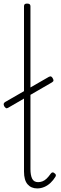

<svg xmlns="http://www.w3.org/2000/svg" viewBox="-20 -1035 340 1072"><path d="M188 17Q154 17 134 -6Q114 -29 114 -77V-1000Q114 -1008 118 -1011.5Q122 -1015 131 -1015Q141 -1015 145.5 -1011.5Q150 -1008 150 -1000V-91Q150 -57 159.5 -37.5Q169 -18 193 -18Q205 -18 217 -22.5Q229 -27 240 -37.5Q251 -48 263 -65Q268 -72 273.5 -72.5Q279 -73 284 -68Q290 -64 291.5 -59.5Q293 -55 290 -49Q278 -29 262 -14Q246 1 227 9Q208 17 188 17ZM25 -433Q18 -429 13.5 -431.5Q9 -434 4 -441Q0 -449 0.5 -454.5Q1 -460 8 -465L253 -606Q261 -610 266 -607.5Q271 -605 275 -597Q279 -590 278.5 -585Q278 -580 270 -575Z"/></svg>

Font: Playwrite NG Modern Thin
Style: Regular
Weight: 250
Designer: Veronika Burian, José Scaglione
Foundry: TypeTogether
Version: Version 1.002